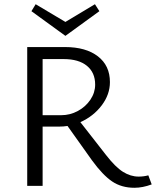

<svg xmlns="http://www.w3.org/2000/svg" viewBox="-20 -881 739 910"><path d="M699 -7Q656 9 617 9Q556 9 511.5 -21Q467 -51 416 -121L300 -284Q281 -281 261 -281H182V0H109V-658H288Q387 -658 444 -614Q501 -570 501 -492Q501 -433 462 -381.5Q423 -330 361 -302L482 -147Q527 -89 563 -66.5Q599 -44 637 -44Q661 -44 683 -50ZM270 -335Q312 -335 349 -355Q386 -375 408.5 -408.5Q431 -442 431 -480Q431 -537 392 -569Q353 -601 282 -601H182V-335ZM451 -828 290 -711 129 -828 149 -861 290 -777 430 -861Z"/></svg>

Font: Ysabeau
Style: Regular
Weight: 400
Designer: Christian Thalmann (Catharsis Fonts)
Version: Version 0.003